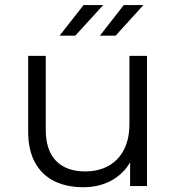

<svg xmlns="http://www.w3.org/2000/svg" viewBox="-20 -751 712 775"><path d="M316.5 4.7Q248.8 4.7 198.7 -20.1Q148.7 -44.9 121.2 -95.1Q93.7 -145.4 93.7 -220.5V-525.5H164.7V-227.9Q164.7 -144.3 206.2 -101.7Q247.7 -59.1 323.4 -59.1Q378.2 -59.1 418.4 -81.7Q458.6 -104.4 480.5 -147.3Q502.4 -190.3 502.4 -249.6V-525.5H573.4V0H505.2V-143.7L516.3 -117.5Q491.4 -60.1 438.9 -27.7Q386.3 4.7 316.5 4.7ZM383.3 -607 479.6 -730.6H558.9L446.6 -607ZM220.5 -607 317.3 -730.6H396.7L283.8 -607Z"/></svg>

Font: Montserrat Thin
Style: Regular
Weight: 100
Designer: Julieta Ulanovsky
Foundry: Julieta Ulanovsky
Version: Version 9.000